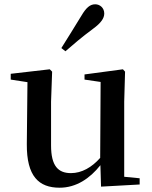

<svg xmlns="http://www.w3.org/2000/svg" viewBox="-20 -859 707 895"><path d="M266 -635 285 -620C323 -653 360 -685 414 -725C451 -752 466 -774 466 -796C466 -823 445 -839 424 -839C400 -839 382 -824 359 -785C322 -724 294 -680 266 -635ZM451 11 631 1V-28L559 -35V-385L563 -525L553 -536L374 -512V-488L449 -477L447 -123C408 -79 361 -52 311 -52C252 -52 218 -84 218 -181V-385L223 -525L212 -536L30 -515V-488L108 -476L105 -187C104 -37 161 16 258 16C335 16 399 -27 448 -89Z"/></svg>

Font: GenKiMin2 TW SB
Style: Regular
Weight: 600
Version: Version 2.100;PS 2.1;hotconv 16.6.51;makeotf.lib2.5.65220 DE